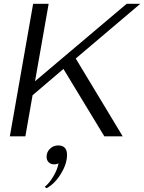

<svg xmlns="http://www.w3.org/2000/svg" viewBox="-20 -720 761 1014"><path d="M380 -411 628 0H531L315 -356L152 -217L114 0H32L155 -700H237L165 -291L649 -700H721ZM216 267Q240 248 261.5 212Q283 176 289 143Q277 148 266 148Q248 148 237 137Q226 126 226 108Q226 83 244 65.5Q262 48 287 48Q334 48 334 98Q334 145 301.5 198Q269 251 226 274Z"/></svg>

Font: Fahkwang Light
Style: Italic
Weight: 300
Italic angle: -10°
Version: Version 1.000; ttfautohint (v1.6)